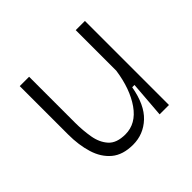

<svg xmlns="http://www.w3.org/2000/svg" viewBox="-131 -663 827 827"><g transform="rotate(-45 282.5 -250.0)"><path d="M247 12Q185 12 148.5 -18.5Q112 -49 96 -101Q80 -153 80 -217V-512H137V-232Q137 -185 144.5 -141.5Q152 -98 177 -70.5Q202 -43 255 -43Q320 -43 363.5 -105Q407 -167 421 -265V-512H477V0H420L433 -166H419Q403 -75 356.5 -31.5Q310 12 247 12Z"/></g></svg>

Font: Bricolage Grotesque 10pt ExtraLight
Style: Regular
Weight: 200
Designer: Mathieu Triay
Foundry: Atelier Triay
Version: Version 1.000; ttfautohint (v1.8.4.7-5d5b);gftools[0.9.32]